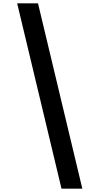

<svg xmlns="http://www.w3.org/2000/svg" viewBox="-20 -906 597 1152"><path d="M208 -886H83L349 226H474Z"/></svg>

Font: Noto Sans Kannada UI
Style: Bold
Weight: 700
Designer: Jelle Bosma - Monotype Design Team
Foundry: Monotype Imaging Inc.
Version: Version 2.005